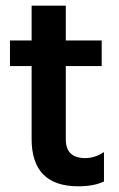

<svg xmlns="http://www.w3.org/2000/svg" viewBox="-20 -649 419 674"><path d="M255 5Q91 5 91 -161V-417H15V-507H91V-629H211V-507H337V-417H211V-159Q211 -127 228 -110.5Q245 -94 279 -94Q313 -94 345 -115V-12Q310 5 255 5Z"/></svg>

Font: Hind Mysuru SemiBold
Style: Regular
Weight: 600
Designer: Manushi Parikh, Hitesh Malaviya
Foundry: Indian Type Foundry
Version: Version 0.703;PS 1.0;hotconv 1.0.86;makeotf.lib2.5.63406